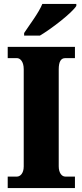

<svg xmlns="http://www.w3.org/2000/svg" viewBox="-20 -951 416 971"><path d="M102 -784V-771H182C244 -808 344 -886 366 -921V-931H194C176 -886 128 -824 102 -784ZM19 0H359V-58H310C293 -58 277 -76 277 -110V-600C277 -641 289 -657 310 -657H359V-714H19V-657H66C81 -657 100 -641 100 -601V-109C100 -73 81 -58 66 -58H19Z"/></svg>

Font: Noto Serif Sinhala Condensed Black
Style: Regular
Weight: 900
Width: 3
Designer: Jelle Bosma - Monotype Design Team
Foundry: Monotype Imaging Inc.
Version: Version 2.007